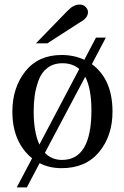

<svg xmlns="http://www.w3.org/2000/svg" viewBox="-20 -719 540 838"><path d="M137 -530 271 -668Q283 -680 288.5 -684.5Q294 -689 304.5 -694Q315 -699 328 -699Q344 -699 354 -688.5Q364 -678 364 -666Q364 -640 328 -621L187 -530Q187 -530 137 -530ZM34 -232Q34 -336 90.5 -407.5Q147 -479 249 -479Q303 -479 348 -458L399 -555H442L381 -439Q471 -373 471 -232Q471 -126 412.5 -55.5Q354 15 249 15Q195 15 153 -7L97 99H53L120 -28Q34 -99 34 -232ZM379 -237Q379 -332 352 -384L176 -52Q205 -21 251 -21Q379 -21 379 -237ZM127 -233Q127 -142 152 -88L326 -418Q296 -443 253 -443Q214 -443 187.5 -423Q161 -403 148.5 -368.5Q136 -334 131.5 -302Q127 -270 127 -233Z"/></svg>

Font: Academico
Style: Regular
Weight: 400
Foundry: Steinberg Media Technologies GmbH
Version: Version 0.902